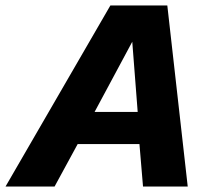

<svg xmlns="http://www.w3.org/2000/svg" viewBox="-75 -680 765 700"><path d="M-54.8 0 327.4 -660H535L609.4 0H446.4L433.4 -154.8H208.2L124 0ZM269.8 -271.8H427L407.2 -527.8Z"/></svg>

Font: Work Sans
Style: Italic
Weight: 400
Italic angle: -13°
Designer: Wei Huang
Foundry: Wei Huang
Version: Version 2.012